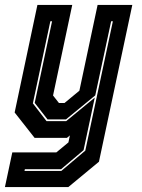

<svg xmlns="http://www.w3.org/2000/svg" viewBox="-47 -560 578 780"><path d="M93.5 0 12.5 -103 105 -540H246.5L168.5 -172L192.5 -141.5H215L275.5 -191.5L349.5 -540H490.5L355 97L230.5 200H-27L3 59H182L231 18.5L237 -10L225 0ZM52.5 134.5H202L299.5 52L411.5 -473.5H404.5L340 -172.5L221 -75H146L94 -142L164.5 -473.5H157.5L86.5 -140L142 -68H222L338 -163.5L292.5 50L201 127.5H54Z"/></svg>

Font: Tourney Condensed ExtraBold
Style: Italic
Weight: 800
Width: 3
Italic angle: -12°
Designer: Tyler Finck
Foundry: Etcetera Type Co
Version: Version 1.010; ttfautohint (v1.8.3)